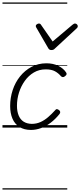

<svg xmlns="http://www.w3.org/2000/svg" viewBox="-20 -1030 648 1550"><path d="M230 19Q175 19 137 -5Q99 -29 80.5 -72.5Q62 -116 62 -174Q62 -241 82.5 -303Q103 -365 142 -413.5Q181 -462 235 -490.5Q289 -519 355 -519Q409 -519 450.5 -498.5Q492 -478 513 -446Q519 -438 517.5 -430.5Q516 -423 505 -415Q496 -407 487.5 -407.5Q479 -408 472 -415Q452 -439 424 -454.5Q396 -470 349 -470Q296 -470 253.5 -445Q211 -420 180.5 -377.5Q150 -335 133.5 -283Q117 -231 117 -176Q117 -131 130.5 -98Q144 -65 170.5 -48Q197 -31 236 -30Q274 -30 306.5 -44.5Q339 -59 368.5 -84.5Q398 -110 426 -141Q434 -151 442.5 -148.5Q451 -146 458 -140Q465 -134 466 -126Q467 -118 460 -109Q427 -68 389.5 -39.5Q352 -11 311.5 4Q271 19 230 19ZM586 -840Q594 -840 601 -833.5Q608 -827 608 -818Q608 -813 606 -809.5Q604 -806 600 -802L424 -639Q417 -631 410 -628.5Q403 -626 394 -626Q387 -626 381 -629Q375 -632 370 -640L275 -804Q272 -808 270.5 -812Q269 -816 269 -819Q269 -829 278 -834.5Q287 -840 294 -840Q300 -840 304 -837.5Q308 -835 311 -830L405 -695L565 -830Q572 -835 576 -837.5Q580 -840 586 -840ZM0 490H523V500H0ZM0 -20H523V0H0ZM0 -505H523V-500H0ZM0 -1010H523V-1000H0Z"/></svg>

Font: Playwrite AU QLD Guides
Style: Regular
Weight: 400
Designer: Veronika Burian, José Scaglione
Foundry: TypeTogether
Version: Version 1.003